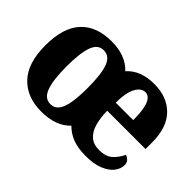

<svg xmlns="http://www.w3.org/2000/svg" viewBox="-96 -810 1080 1080"><g transform="rotate(45 444.0 -270.0)"><path d="M287 10Q174 10 107.5 -59.5Q41 -129 41 -270Q41 -411 105 -480.5Q169 -550 290 -550Q345 -550 388 -534Q431 -518 462 -485Q491 -518 533 -534Q575 -550 628 -550Q731 -550 791.5 -488.5Q852 -427 852 -308V-256H547Q548 -200 560 -157.5Q572 -115 599 -91Q626 -67 672 -67Q723 -67 751.5 -92.5Q780 -118 797 -155Q813 -150 823 -138.5Q833 -127 833 -109Q833 -79 812 -52Q791 -25 748.5 -7.5Q706 10 641 10Q580 10 538 -6Q496 -22 464 -54Q434 -22 390 -6Q346 10 287 10ZM294 -56Q326 -56 344.5 -80Q363 -104 371 -151.5Q379 -199 379 -270Q379 -378 359.5 -430.5Q340 -483 293 -483Q247 -483 228 -429.5Q209 -376 209 -270Q209 -165 228.5 -110.5Q248 -56 294 -56ZM688 -322Q688 -374 681.5 -409.5Q675 -445 661 -463.5Q647 -482 626 -482Q592 -482 570.5 -441Q549 -400 549 -322Z"/></g></svg>

Font: Noto Serif Khmer SemiCondensed ExtraBold
Style: Regular
Weight: 800
Width: 4
Designer: Danh Hong and the Monotype Design Team
Foundry: Monotype Imaging Inc.
Version: Version 2.004